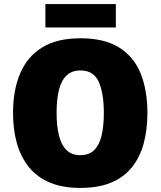

<svg xmlns="http://www.w3.org/2000/svg" viewBox="-20 -913 790 943"><path d="M704 -358Q704 -275 685.5 -207.5Q667 -140 627.5 -91Q588 -42 525.5 -16Q463 10 374 10Q288 10 225.5 -16Q163 -42 123 -91Q83 -140 63.5 -207.5Q44 -275 44 -359Q44 -470 79 -552.5Q114 -635 187 -680Q260 -725 375 -725Q493 -725 565.5 -679.5Q638 -634 671 -551.5Q704 -469 704 -358ZM258 -358Q258 -294 269.5 -247.5Q281 -201 306.5 -176Q332 -151 374 -151Q418 -151 443 -176Q468 -201 479 -247.5Q490 -294 490 -358Q490 -455 465 -511Q440 -567 375 -567Q332 -567 306 -541.5Q280 -516 269 -469.5Q258 -423 258 -358ZM549 -893V-778H203V-893Z"/></svg>

Font: Noto Sans Display Black
Style: Regular
Weight: 900
Designer: Monotype Design Team
Foundry: Monotype Imaging Inc.
Version: Version 2.003